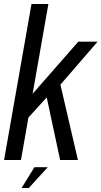

<svg xmlns="http://www.w3.org/2000/svg" viewBox="-38 -805 510 966"><path d="M-17.5 0 120.5 -785H205.5L126 -333L356 -595.5H453L266 -379L354 0H264.5L197 -315L105 -213.5L67.5 0ZM70.8 140.9 135.1 36.2H202.2L106.9 140.9Z"/></svg>

Font: Anybody
Style: Italic
Weight: 400
Italic angle: -10°
Designer: Tyler Finck
Foundry: Etcetera Type Company
Version: Version 1.010; ttfautohint (v1.8.3) -l 8 -r 50 -G 200 -x 14 